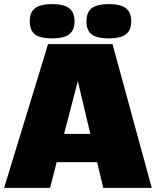

<svg xmlns="http://www.w3.org/2000/svg" viewBox="-20 -915 759 935"><path d="M483 0 453 -125H256L224 0H0L214 -700H528L719 0ZM359 -520 292 -263H420ZM234 -895Q291 -895 317 -875Q343 -855 343 -811Q343 -768 317 -748Q291 -728 234 -728Q176 -728 150.5 -747.5Q125 -767 125 -811Q125 -855 150.5 -875Q176 -895 234 -895ZM510 -895Q567 -895 593 -875Q619 -855 619 -811Q619 -768 593 -748Q567 -728 510 -728Q452 -728 426.5 -747.5Q401 -767 401 -811Q401 -855 426.5 -875Q452 -895 510 -895Z"/></svg>

Font: Fivo Sans Black
Style: Regular
Weight: 900
Designer: Alexander Slobzheninov
Foundry: Alexander Slobzheninov
Version: 1.0